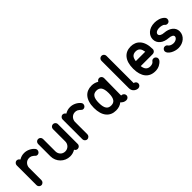

<svg xmlns="http://www.w3.org/2000/svg" viewBox="180 -1741 2774 2774"><g transform="rotate(-45 1567.0 -354.5)"><path d="M145 -477.1C135.7 -495.1 117.7 -506.8 98.1 -506.8C70.8 -506.8 47.9 -482.4 47.9 -456.1V-303.7V-50.8C47.9 -23.4 70.3 0 98.1 0C126.5 0 149.4 -24.4 149.4 -50.8V-303.7C149.4 -349.1 184.6 -405.3 250.5 -405.3C264.2 -405.3 278.3 -402.3 293.5 -396C340.3 -370.6 334 -349.6 368.7 -349.6C397.9 -349.6 418 -376 418 -401.4C418 -411.6 414.6 -423.8 406.7 -432.1C370.6 -477.5 308.6 -506.8 250.5 -506.8C213.4 -506.8 184.6 -499.5 145 -477.1Z M793.5 -29.8C801.8 -9.8 820.8 0 839.8 0C865.7 0 890.1 -20.5 890.1 -50.8V-202.6V-456.1C890.1 -485.4 865.7 -506.8 839.8 -506.8C811.5 -506.8 788.6 -483.4 788.6 -456.1V-202.6C788.6 -147.9 745.6 -101.1 687.5 -101.1C622.6 -101.1 586.4 -152.3 586.4 -202.6V-456.1C586.4 -483.4 563.5 -506.8 535.2 -506.8C507.8 -506.8 484.9 -482.4 484.9 -456.1V-202.6C484.9 -92.3 574.2 0 687.5 0C724.6 0 758.8 -8.8 793.5 -29.8Z M1083 -477.1C1073.7 -495.1 1055.7 -506.8 1036.1 -506.8C1008.8 -506.8 985.8 -482.4 985.8 -456.1V-303.7V-50.8C985.8 -23.4 1008.3 0 1036.1 0C1064.5 0 1087.4 -24.4 1087.4 -50.8V-303.7C1087.4 -349.1 1122.6 -405.3 1188.5 -405.3C1202.1 -405.3 1216.3 -402.3 1231.4 -396C1278.3 -370.6 1272 -349.6 1306.6 -349.6C1335.9 -349.6 1356 -376 1356 -401.4C1356 -411.6 1352.5 -423.8 1344.7 -432.1C1308.6 -477.5 1246.6 -506.8 1188.5 -506.8C1151.4 -506.8 1122.6 -499.5 1083 -477.1Z M1625.5 -506.8C1567.4 -506.8 1516.1 -487.3 1480.5 -445.8C1444.8 -404.3 1422.9 -341.3 1422.9 -253.4C1422.9 -170.9 1442.4 -107.4 1477.5 -64.9C1512.2 -22 1563 0 1625.5 0C1674.3 0 1717.3 -13.7 1750 -41.5C1772 -16.6 1798.3 -0.5 1834 -0.5H1835C1862.3 -0.5 1886.2 -21 1886.2 -50.3C1886.2 -77.1 1864.3 -101.1 1835.4 -101.1H1835C1833.5 -101.1 1828.1 -101.6 1828.1 -107.9L1832 -455.6C1832 -481.9 1810.5 -506.3 1781.7 -506.3C1762.2 -506.3 1744.6 -494.6 1735.4 -476.6C1700.7 -496.1 1668 -506.8 1625.5 -506.8ZM1698.7 -374C1715.8 -350.6 1726.6 -314 1726.6 -253.4C1726.6 -193.4 1716.3 -156.2 1698.7 -132.8C1681.2 -109.4 1655.3 -101.1 1625.5 -101.1C1595.7 -101.1 1569.8 -109.4 1552.2 -132.8C1534.7 -155.8 1524.4 -193.4 1524.4 -253.4C1524.4 -357.4 1555.2 -405.3 1625.5 -405.3C1658.2 -405.3 1682.6 -394 1698.7 -374Z M1981.9 -96.7C1981.9 -32.7 2036.1 0 2078.1 0C2105.5 0 2128.9 -23.4 2128.9 -50.8C2128.9 -79.6 2106 -98.6 2083.5 -101.1V-658.2C2083.5 -687.5 2060.1 -709 2032.2 -709C2003.9 -709 1981.9 -685.5 1981.9 -658.2Z M2496.1 -131.3C2486.8 -116.7 2464.4 -101.1 2425.8 -101.1C2365.7 -101.1 2336.9 -137.7 2329.1 -202.6H2575.7C2602.1 -202.6 2626.5 -224.1 2626.5 -253.4C2626.5 -431.6 2537.6 -506.8 2425.8 -506.8C2364.7 -506.8 2314.5 -485.4 2279.3 -442.9C2244.1 -400.4 2224.6 -337.4 2224.6 -253.4C2224.6 -171.9 2243.7 -108.9 2277.8 -65.9C2312 -22.9 2362.8 0 2425.8 0C2460 0 2502.4 -4.4 2546.4 -39.6C2564 -53.7 2586.9 -72.8 2586.9 -101.6C2586.9 -130.4 2562 -151.9 2537.1 -151.9C2519.5 -151.9 2505.4 -144.5 2496.1 -131.3ZM2354 -374.5C2369.6 -394 2393.1 -405.3 2425.8 -405.3C2492.2 -405.3 2512.7 -362.8 2522 -303.7H2329.1C2333 -330.6 2338.9 -353.5 2354 -374.5Z M3073.2 -443.4C3030.3 -495.1 2957.5 -506.3 2913.1 -506.3C2792.5 -506.3 2724.6 -430.7 2724.6 -352.1C2724.6 -268.1 2795.4 -210 2902.8 -203.1C2953.6 -199.7 2982.4 -181.2 2982.4 -157.7C2982.4 -127.4 2945.8 -100.1 2898.4 -100.1C2856.9 -100.1 2824.2 -122.1 2817.4 -136.2C2807.6 -151.4 2791.5 -158.2 2774.4 -158.2C2743.7 -158.2 2724.6 -131.8 2724.6 -107.9C2724.6 -53.2 2817.4 0 2900.9 0C3000.5 0 3083 -67.4 3083 -160.2C3083 -247.1 3002.9 -297.4 2909.2 -303.7C2860.8 -305.2 2825.7 -326.7 2825.7 -354C2825.7 -380.9 2854.5 -403.8 2907.2 -405.3C2934.6 -405.3 2979 -399.4 2994.1 -379.9C3004.4 -367.2 3018.1 -360.8 3034.2 -360.8C3066.4 -360.8 3084 -386.2 3084 -413.1C3084 -423.3 3080.6 -433.6 3073.2 -443.4Z"/></g></svg>

Font: LOB TGL 0-17
Style: Regular
Weight: 400
Designer: Peter Wiegel + adaptations and expanded glyphset by Studio LOB
Foundry: Peter Wiegel + adaptations and expanded glyphset by Studio LOB
Version: Version 1.003;Glyphs 3.1.2 (3151)